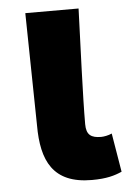

<svg xmlns="http://www.w3.org/2000/svg" viewBox="-49 -608 482 711"><g transform="rotate(-5 192.5 -252.5)"><path d="M79 -153C79 -22 119 66 264 66C319 66 349 57 376 45L352 -99C339 -93 322 -90 312 -90C275 -90 257 -102 257 -142C257 -242 265 -427 270 -571H72Z"/></g></svg>

Font: GenEiGothic-pro-Heavy
Style: Bold
Weight: 900
Designer: Ryoko NISHIZUKA (kana & ideographs); Paul D. Hunt (Latin, Greek & Cyrillic); Wenlong ZHANG (bopomofo); Sandoll Communica
Foundry: Adobe Systems Incorporated; o_tamon
Version: Version 1.000.140830